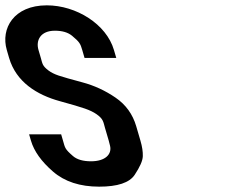

<svg xmlns="http://www.w3.org/2000/svg" viewBox="-174 -693 842 719"><path d="M62 -166 55 -190H-65L-58 -166C-46.5 -126.7 -19 -88.2 24.5 -50.5C68 -12.8 125.6 6 197.3 6C266.5 6 310.9 -8.8 330.5 -38.5C350.2 -68.2 360.3 -91.3 360.8 -108C361.4 -124.7 358.4 -144 352 -166L336.2 -220C323 -265.3 297.1 -301.2 258.5 -327.5C220 -353.8 178.8 -372.8 135 -384.5C91.2 -396.2 61.4 -404.7 45.7 -410C29.9 -415.3 17.3 -421.7 7.6 -429C-15.8 -446.8 -14.8 -454.4 -21.1 -476L-29.9 -506C-40.3 -541.5 -22.9 -578 31.6 -578C59.1 -578 80.5 -571.7 95.9 -559C124.5 -535.4 127.3 -528.5 133.9 -506L142.6 -476H261.4L252.6 -506C224.4 -602.5 111.5 -673 1.3 -673C-123 -673 -171.9 -585.6 -148.6 -506L-139.9 -476C-113.5 -385.9 -36.1 -337.7 50.6 -314C94.5 -302 125.6 -292.8 143.7 -286.5C161.8 -280.2 176.3 -273.2 187.3 -265.5C213.4 -247.3 212.7 -236.5 219.2 -214L233 -167C233.9 -163.7 235.6 -157.2 238 -147.5C246 -115.7 220.6 -89 167 -89C137 -89 114.5 -95.5 99.4 -108.5C68.2 -135.5 69.8 -139.4 62 -166Z"/></svg>

Font: Din Kursivschrift
Style: BreitLeft
Weight: 400
Version: Version 1.089